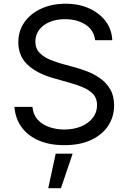

<svg xmlns="http://www.w3.org/2000/svg" viewBox="-20 -757 682 1018"><path d="M320.8 12.7Q242.2 12.7 184.3 -12.7Q126.5 -38.1 93.8 -83.7Q61 -129.4 56.6 -190.4H151.9Q155.8 -149.4 179.7 -122.8Q203.6 -96.2 241 -83.3Q278.3 -70.3 320.8 -70.3Q370.1 -70.3 409.4 -86.4Q448.7 -102.5 471.7 -131.8Q494.6 -161.1 494.6 -199.7Q494.6 -234.9 474.9 -256.8Q455.1 -278.8 422.4 -293Q389.6 -307.1 350.6 -317.9L262.7 -342.8Q174.8 -367.7 126 -414.1Q77.1 -460.4 77.1 -532.7Q77.1 -594.2 110.4 -640.4Q143.6 -686.5 200.2 -711.9Q256.8 -737.3 327.1 -737.3Q398.9 -737.3 454.1 -711.9Q509.3 -686.5 541.3 -642.8Q573.2 -599.1 575.2 -543.9H484.4Q478 -597.2 433.6 -626.2Q389.2 -655.3 324.2 -655.3Q277.3 -655.3 241.9 -639.9Q206.5 -624.5 187 -597.9Q167.5 -571.3 167.5 -537.1Q167.5 -499 191.2 -475.8Q214.8 -452.6 247.3 -439.7Q279.8 -426.8 306.2 -419.4L378.9 -399.4Q408.2 -391.6 443.6 -377.9Q479 -364.3 511.2 -341.6Q543.5 -318.8 564.2 -283.9Q585 -249 585 -198.2Q585 -138.7 554 -90.8Q522.9 -43 463.9 -15.1Q404.8 12.7 320.8 12.7ZM235.8 240.7 275.4 57.6H365.2L303.2 240.7Z"/></svg>

Font: Inter Variable
Style: Regular
Weight: 400
Designer: Rasmus Andersson
Foundry: rsms
Version: Version 4.001;git-9221beed3